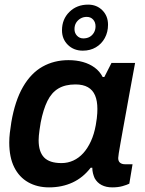

<svg xmlns="http://www.w3.org/2000/svg" viewBox="-20 -798 627 830"><path d="M192 12Q141 12 102 -10Q63 -32 41.5 -75Q20 -118 20 -182Q20 -202 22.5 -223.5Q25 -245 29 -270Q45 -363 79.5 -422.5Q114 -482 164 -510Q214 -538 276 -538Q310 -538 338.5 -530Q367 -522 389 -506Q411 -490 424 -465H431L462 -526H564L540 -396Q533 -355 525.5 -315.5Q518 -276 512 -241.5Q506 -207 501 -180Q496 -153 493.5 -136Q491 -119 491 -115Q491 -101 499 -94.5Q507 -88 520 -88H553L539 -4Q529 1 510 6.5Q491 12 465 12Q439 12 419.5 2Q400 -8 389 -28Q385 -37 382 -48.5Q379 -60 379 -73H372Q339 -30 293.5 -9Q248 12 192 12ZM246 -93Q273 -93 297 -104Q321 -115 340 -136Q359 -157 373 -187.5Q387 -218 394 -257Q397 -274 398.5 -286.5Q400 -299 400.5 -309Q401 -319 401 -327Q401 -362 391 -385.5Q381 -409 360 -421Q339 -433 306 -433Q262 -433 232.5 -415.5Q203 -398 185 -361.5Q167 -325 156 -269Q153 -251 151 -237Q149 -223 148 -212Q147 -201 147 -192Q147 -142 170.5 -117.5Q194 -93 246 -93ZM338 -579Q299 -579 273.5 -604Q248 -629 248 -667Q248 -715 280 -746.5Q312 -778 361 -778Q398 -778 422.5 -753.5Q447 -729 447 -691Q447 -659 433 -633.5Q419 -608 394.5 -593.5Q370 -579 338 -579ZM340 -632Q356 -632 367.5 -638.5Q379 -645 386 -657Q393 -669 393 -684Q393 -702 382.5 -713.5Q372 -725 355 -725Q340 -725 328 -718Q316 -711 309 -699.5Q302 -688 302 -672Q302 -655 313 -643.5Q324 -632 340 -632Z"/></svg>

Font: Archivo SemiBold SemiBold
Style: Italic
Weight: 600
Italic angle: -10°
Version: Version 2.001